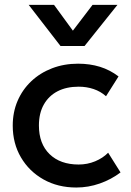

<svg xmlns="http://www.w3.org/2000/svg" viewBox="-20 -780 556 814"><path d="M303.5 15Q225.5 15 164.5 -19.2Q103.5 -53.5 68.8 -112.8Q34 -172 34 -247.5Q34 -304.5 54.5 -352.2Q75 -400 112.5 -435.5Q150 -471 200.8 -490.5Q251.5 -510 311 -510Q361 -510 403.8 -496.8Q446.5 -483.5 482.5 -456L429.5 -372Q406.5 -392.5 376.8 -402.5Q347 -412.5 313.5 -412.5Q261.5 -412.5 224 -393Q186.5 -373.5 165.8 -336.8Q145 -300 145 -248Q145 -170.5 190.2 -126.5Q235.5 -82.5 313.5 -82.5Q350.5 -82.5 383.5 -96.2Q416.5 -110 438.5 -132.5L491 -49Q451.5 -19 403 -2Q354.5 15 303.5 15ZM236.5 -585 101.5 -759.5H209L289 -650L372.5 -759.5H478L338.5 -585Z"/></svg>

Font: Geologica EX
Style: Regular
Weight: 400
Designer: Sindre Bremnes, Frode Helland
Foundry: Monokrom Skriftforlag AS
Version: Version 1.010;gftools[0.9.28]